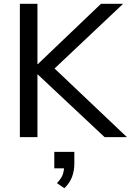

<svg xmlns="http://www.w3.org/2000/svg" viewBox="-20 -725 691 1015"><path d="M85 0V-705H178V-386H180L514 -705H631L243 -339L244 -386L651 0H533L180 -331H178V0ZM320 270 281 243Q304 219 311.5 198Q319 177 319 153L341 165H267V78H373V140Q373 178 360.5 211Q348 244 320 270Z"/></svg>

Font: Nunito Sans 12pt Medium
Style: Regular
Weight: 500
Designer: Vernon Adams
Foundry: Vernon Adams
Version: Version 3.101;gftools[0.9.27]